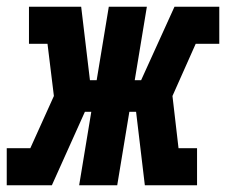

<svg xmlns="http://www.w3.org/2000/svg" viewBox="-48 -550 671 570"><path d="M-28 0V-110H42L112 -265L93 -420H38V-530H193L219 -312H239L275 -530H388L352 -312H371L470 -530H603V-420H533L464 -265L482 -110H537V0H382L356 -218H336L300 0H187L223 -218H204L106 0Z"/></svg>

Font: Iosevka Curly Slab XBdExObl
Style: Regular
Weight: 800
Width: 7
Italic angle: -9°
Monospace: yes
Designer: Belleve Invis
Foundry: Belleve Invis
Version: Version 11.1.0; ttfautohint (v1.8.3)